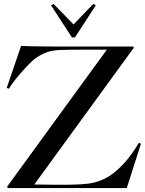

<svg xmlns="http://www.w3.org/2000/svg" viewBox="-20 -954 735 974"><path d="M345 -764 239 -927 252 -934 353 -830 453 -934 466 -927 360 -764ZM20 0 16 -7 522 -702H396Q360 -702 327.5 -701.5Q295 -701 276 -700Q238 -698 207.5 -685Q177 -672 152 -652Q135 -638 110.5 -611.5Q86 -585 62.5 -556Q39 -527 25 -504L14 -508L87 -721Q101 -720 129 -719.5Q157 -719 193 -718.5Q229 -718 266.5 -718Q304 -718 336 -718H656L659 -712L154 -18Q199 -17 242 -17H325Q342 -17 368.5 -18Q395 -19 424 -22Q505 -31 569.5 -87Q634 -143 684 -229L695 -225L623 0Z"/></svg>

Font: Mulat Addis
Style: Regular
Weight: 400
Designer: Fasil fikreab
Version: Version 1.001; ttfautohint (v1.8.3)